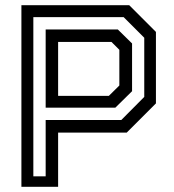

<svg xmlns="http://www.w3.org/2000/svg" viewBox="-20 -720 669 740"><path d="M62.5 0V-700H478L581 -597V-321.5L468.5 -209H204V0ZM108.5 -40.5H156V-257.5H447.5L536 -346.5V-574.5L456.5 -654H108.5ZM204 -350.5H399.5L440 -390.5V-528L409.5 -558.5H204ZM156 -305V-606.5H434L489 -552.5V-368.5L424.5 -305Z"/></svg>

Font: Tourney Thin Medium
Style: Regular
Weight: 500
Version: Version 1.015